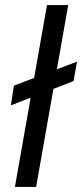

<svg xmlns="http://www.w3.org/2000/svg" viewBox="-20 -740 325 760"><path d="M23 -323 35 -401 285 -496 271 -419ZM39 0 166 -720H250L123 0Z"/></svg>

Font: DM Sans 20pt
Style: Italic
Weight: 400
Italic angle: -10°
Version: Version 4.004;gftools[0.9.30]